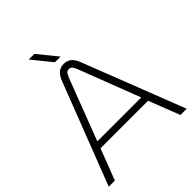

<svg xmlns="http://www.w3.org/2000/svg" viewBox="-241 -1016 1153 1153"><g transform="rotate(-45 335.0 -440.0)"><path d="M4 0 253 -644Q267 -681 286.5 -697Q306 -713 334 -713Q362 -713 381.5 -697.5Q401 -682 415 -645L666 0H613L536 -198H132L56 0ZM148 -241H521L372 -628Q365 -647 357 -658Q349 -669 334 -669Q319 -669 311.5 -658.5Q304 -648 296 -628ZM304 -757 204 -880H252L352 -757Z"/></g></svg>

Font: MuseoModerno ExtraLight
Style: Regular
Weight: 200
Designer: Pablo Cosgaya, Héctor Gatti, Marcela Romero, and the Authors of The MuseoModerno Project.
Foundry: Omnibus-Type Team
Version: Version 1.001